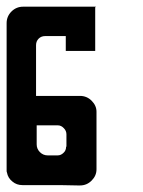

<svg xmlns="http://www.w3.org/2000/svg" viewBox="-20 -860 431 580"><path d="M271.5 -522.5Q271.5 -522.5 271.5 -514.6Q271.5 -506.8 271.5 -462.9Q271.5 -443.4 271.5 -416Q271.5 -387.7 271.5 -348.6Q271.5 -329.1 256.8 -314.5Q242.2 -299.8 221.7 -299.8Q221.7 -299.8 214.8 -299.8Q207 -299.8 162.1 -300.8Q142.6 -300.8 115.2 -300.8Q86.9 -300.8 47.9 -300.8Q30.3 -300.8 17.6 -311.5Q3.9 -322.3 1 -338.9Q0 -340.8 0 -343.8Q0 -345.7 0 -347.7Q0 -347.7 0 -355.5Q0 -359.4 0 -364.3Q0 -379.9 0 -390.6Q0 -390.6 0 -404.3Q0 -418 0 -446.3Q0 -501 0 -572.3Q0 -620.1 0 -667Q0 -714.8 0 -751Q0 -751 0 -755.9Q0 -760.7 0 -790Q0 -810.5 14.6 -825.2Q29.3 -839.8 49.8 -839.8Q49.8 -839.8 65.4 -839.8Q80.1 -839.8 89.8 -839.8Q89.8 -839.8 97.7 -839.8Q105.5 -839.8 151.4 -839.8Q170.9 -839.8 199.2 -839.8Q228.5 -839.8 267.6 -839.8Q268.6 -839.8 269.5 -839.8Q269.5 -838.9 267.6 -837.9Q267.6 -837.9 267.6 -827.1Q267.6 -816.4 267.6 -752.9Q267.6 -752.9 267.6 -752.9Q267.6 -752 267.6 -752Q267.6 -752 267.6 -734.4Q267.6 -717.8 267.6 -706.1Q267.6 -706.1 234.4 -706.1Q201.2 -706.1 178.7 -706.1Q178.7 -706.1 178.7 -722.7Q178.7 -740.2 178.7 -751Q178.7 -751 170.9 -751Q163.1 -751 116.2 -751Q104.5 -751 96.7 -743.2Q88.9 -735.4 88.9 -723.6Q88.9 -723.6 88.9 -700.2Q88.9 -676.8 88.9 -646.5Q88.9 -626 88.9 -605.5Q88.9 -585.9 88.9 -570.3Q88.9 -570.3 100.6 -570.3Q112.3 -570.3 180.7 -570.3Q181.6 -570.3 181.6 -570.3Q181.6 -570.3 181.6 -570.3Q181.6 -570.3 197.3 -570.3Q211.9 -570.3 221.7 -570.3Q242.2 -570.3 256.8 -555.7Q271.5 -541 271.5 -522.5ZM180.7 -417Q180.7 -417 180.7 -421.9Q180.7 -425.8 180.7 -454.1Q180.7 -464.8 172.9 -472.7Q165 -481.4 154.3 -481.4Q154.3 -481.4 130.9 -481.4Q106.4 -481.4 90.8 -481.4Q90.8 -481.4 90.8 -477.5Q90.8 -475.6 90.8 -473.6Q90.8 -466.8 90.8 -423.8Q90.8 -410.2 100.6 -400.4Q110.4 -390.6 124 -390.6Q124 -390.6 126 -390.6Q127 -390.6 127.9 -390.6Q131.8 -390.6 154.3 -390.6Q164.1 -390.6 171.9 -398.4Q179.7 -405.3 179.7 -417Q179.7 -417 180.7 -417Q180.7 -417 180.7 -417Z"/></svg>

Font: Reach
Style: Fill
Weight: 400
Designer: Billy Harris
Version: Version 1.0